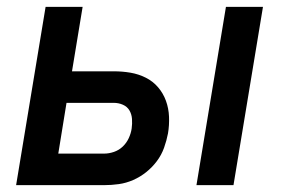

<svg xmlns="http://www.w3.org/2000/svg" viewBox="-20 -540 840 560"><path d="M553 0 639 -520H747L661 0ZM27 0 113 -520H221L190 -332H312Q337 -332 360.5 -328Q384 -324 405 -313.5Q426 -303 441 -285.5Q456 -268 464 -246Q472 -224 473 -199.5Q474 -175 470 -151Q466 -130 458.5 -109Q451 -88 437.5 -70Q424 -52 406.5 -38Q389 -24 368.5 -15Q348 -6 326.5 -3Q305 0 284 0ZM150 -92H284Q298 -92 312.5 -97Q327 -102 338 -112.5Q349 -123 355.5 -137Q362 -151 364 -165Q366 -179 365 -193Q364 -207 357.5 -218Q351 -229 338.5 -234.5Q326 -240 312 -240H174Z"/></svg>

Font: Iosevka Aile Semibold Oblique
Style: Regular
Weight: 600
Italic angle: -9°
Designer: Belleve Invis
Foundry: Belleve Invis
Version: Version 31.1.0; ttfautohint (v1.8.4)